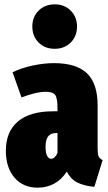

<svg xmlns="http://www.w3.org/2000/svg" viewBox="-20 -845 500 885"><path d="M453 -107 415 16Q367 12 336 -4Q305 -20 288 -54Q239 20 153 20Q86 20 46.5 -26.5Q7 -73 7 -150Q7 -238 62.5 -285Q118 -332 225 -332H245V-347Q245 -392 234.5 -407Q224 -422 190 -422Q149 -422 79 -396L38 -512Q79 -532 131 -543Q183 -554 229 -554Q331 -554 380.5 -507.5Q430 -461 430 -358V-159Q430 -135 434.5 -124.5Q439 -114 453 -107ZM245 -140V-232H241Q214 -232 202 -216.5Q190 -201 190 -168Q190 -141 197 -127Q204 -113 216 -113Q224 -113 232 -120.5Q240 -128 245 -140ZM335 -723Q335 -678 306 -649Q277 -620 232 -620Q187 -620 158 -649Q129 -678 129 -723Q129 -767 158 -796Q187 -825 232 -825Q277 -825 306 -796Q335 -767 335 -723Z"/></svg>

Font: Fira Sans Extra Condensed Black
Style: Regular
Weight: 900
Width: 1
Designer: Carrois Corporate & Edenspiekermann AG
Foundry: Carrois Corporate GbR & Edenspiekermann AG
Version: Version 4.203